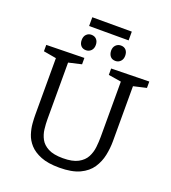

<svg xmlns="http://www.w3.org/2000/svg" viewBox="-168 -1082 1085 1215"><g transform="rotate(20 374.5 -474.0)"><path d="M466 -693 721 -698V-655L634 -635V-264Q634 -217 624 -169Q614 -121 587 -80.5Q560 -40 508 -15.5Q456 9 371 9Q295 9 246.5 -10.5Q198 -30 170.5 -60.5Q143 -91 131.5 -127Q120 -163 117.5 -196.5Q115 -230 115 -253V-635L29 -650V-693L284 -698V-655L197 -635V-253Q197 -222 201 -187.5Q205 -153 221 -123Q237 -93 273 -74Q309 -55 372 -55Q437 -55 474 -75Q511 -95 527.5 -126.5Q544 -158 548 -194.5Q552 -231 552 -264V-636L466 -650ZM475 -747Q452 -747 440 -761Q428 -775 427 -799Q427 -823 441 -837Q455 -851 475 -851Q497 -851 509.5 -837Q522 -823 522 -799Q522 -775 508 -761Q494 -747 475 -747ZM276 -747Q254 -747 241.5 -761Q229 -775 229 -799Q229 -823 242.5 -837Q256 -851 276 -851Q298 -851 311 -837Q324 -823 324 -799Q324 -775 310 -761Q296 -747 276 -747ZM509 -957V-898H243V-957Z"/></g></svg>

Font: Bitter
Style: Regular
Weight: 400
Designer: Sol Matas, and Bitter project Authors
Foundry: Sol Matas
Version: Version 2.001